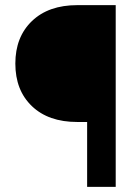

<svg xmlns="http://www.w3.org/2000/svg" viewBox="-20 -731 529 751"><path d="M320.8 0V-253.9H281.7Q169.4 -253.9 104.7 -315.9Q40 -377.9 40 -482.4Q40 -586.4 105 -648.7Q169.9 -710.9 282.2 -710.9H432.6V0Z"/></svg>

Font: Vazir Black FD-UI
Style: Black-FD-UI
Weight: 900
Designer: Saber Rastikerdar
Foundry: Saber Rastikerdar
Version: Version 30.0.0